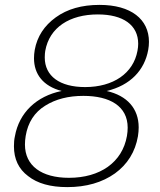

<svg xmlns="http://www.w3.org/2000/svg" viewBox="-20 -742 656 785"><path d="M95 -22C133 8 186 23 255 23C333 23 398 4 450 -33C501 -70 533 -121 544 -185C546 -198 547 -210 547 -221C547 -298 500 -351 416 -370C513 -393 571 -455 586 -538C588 -549 589 -560 589 -571C589 -663 516 -722 387 -722C314 -722 255 -705 208 -671C161 -637 132 -593 122 -538C120 -526 119 -515 119 -504C119 -439 156 -390 232 -370C129 -349 58 -281 41 -185C38 -172 37 -159 37 -144C37 -92 56 -51 95 -22ZM82 -151C82 -162 83 -174 85 -186C94 -241 121 -283 165 -310C208 -337 260 -350 321 -350C429 -350 502 -308 502 -220C502 -209 501 -198 499 -186C480 -78 389 -15 262 -15C150 -15 82 -64 82 -151ZM165 -534C182 -630 265 -683 380 -683C483 -683 545 -640 545 -563C545 -554 544 -544 542 -534C525 -442 443 -386 328 -386C224 -386 163 -431 163 -507C163 -519 164 -528 165 -534Z"/></svg>

Font: Momo Neue ExtLt
Style: Italic
Weight: 200
Italic angle: -10°
Designer: Ninad Kale (Devanagari), Jonny Pinhorn (Latin)
Foundry: Indian Type Foundry
Version: 4.004